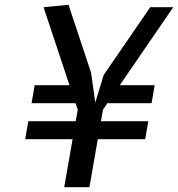

<svg xmlns="http://www.w3.org/2000/svg" viewBox="-20 -780 742 800"><path d="M98 -275H295.5L304 -322.5L295 -350H111.5L124.5 -425H269.5L161.5 -750L265.5 -760L359.5 -477L377 -352.5L412 -467.5L606 -750H702L479 -425H624.5L611.5 -350H427.5L409 -323L400.5 -275H598L585 -200H387.5L352.5 0H247.5L282.5 -200H85Z"/></svg>

Font: B612
Style: Italic
Weight: 400
Italic angle: -10°
Designer: Nicolas Chauveau, Thomas Paillot, Jonathan Favre-Lamarine, Jean-Luc Vinot
Foundry: AIRBUS
Version: Version 1.008